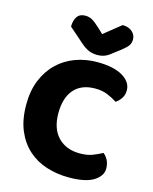

<svg xmlns="http://www.w3.org/2000/svg" viewBox="-128 -938 826 1039"><g transform="rotate(15 285.5 -418.0)"><path d="M374 -484Q297 -484 256 -437Q215 -390 215 -304Q215 -217 260.5 -170Q306 -123 383 -123Q424 -123 452.5 -134Q481 -145 507 -159Q524 -145 533.5 -125.5Q543 -106 543 -80Q543 -39 497.5 -10.5Q452 18 359 18Q292 18 233 -1Q174 -20 130 -59.5Q86 -99 60.5 -159.5Q35 -220 35 -304Q35 -382 59.5 -441.5Q84 -501 126.5 -542Q169 -583 226 -604Q283 -625 348 -625Q440 -625 490.5 -595Q541 -565 541 -518Q541 -492 528 -473Q515 -454 498 -443Q472 -460 442.5 -472Q413 -484 374 -484ZM333 -778 428 -854Q461 -854 481.5 -836.5Q502 -819 502 -793Q502 -773 492.5 -759Q483 -745 456 -724L401 -682Q389 -673 373 -667.5Q357 -662 337 -662Q310 -662 288.5 -671Q267 -680 241 -703L160 -774Q160 -808 174.5 -829.5Q189 -851 220 -851Q240 -851 257.5 -842Q275 -833 307 -803Z"/></g></svg>

Font: Baloo Tammudu
Style: Regular
Weight: 400
Designer: Omkar Shende and Ek Type
Foundry: Ek Type
Version: Version 1.443;PS 1.000;hotconv 16.6.51;makeotf.lib2.5.65220;